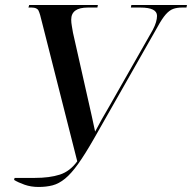

<svg xmlns="http://www.w3.org/2000/svg" viewBox="-20 -734 763 763"><path d="M36 -19 38 -27H118Q177 -27 217.5 -40Q258 -53 287 -93L147 -645Q139 -680 133 -692Q127 -704 106 -704H93L96 -714H369L367 -704H329Q263 -704 263 -656Q263 -644 265.5 -630.5Q268 -617 270 -604L332 -329Q338 -304 344.5 -273.5Q351 -243 358 -211Q371 -236 384.5 -260Q398 -284 414 -311L587 -615Q596 -632 600 -646Q604 -660 604 -671Q604 -704 538 -704H500L502 -714H723L721 -704H703Q683 -704 668 -698.5Q653 -693 638.5 -676.5Q624 -660 606 -627L354 -184Q318 -121 290.5 -82.5Q263 -44 238.5 -24Q214 -4 189 2.5Q164 9 133 9Q103 9 77.5 0Q52 -9 36 -19Z"/></svg>

Font: Noto Serif Display SemiCondensed Medium
Style: Italic
Weight: 500
Width: 4
Italic angle: -12°
Designer: Monotype Design Team
Foundry: Monotype Imaging Inc.
Version: Version 2.009